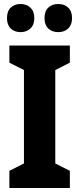

<svg xmlns="http://www.w3.org/2000/svg" viewBox="-20 -942 397 962"><path d="M330 0H27V-86L100 -123V-591L27 -628V-714H330V-628L257 -591V-123L330 -86ZM15 -851Q15 -886 34 -904Q53 -922 83 -922Q113 -922 132.5 -903.5Q152 -885 152 -851Q152 -818 132.5 -799.5Q113 -781 83 -781Q53 -781 34 -799Q15 -817 15 -851ZM203 -851Q203 -886 222 -904Q241 -922 272 -922Q303 -922 322 -903.5Q341 -885 341 -851Q341 -818 322 -799.5Q303 -781 272 -781Q241 -781 222 -799Q203 -817 203 -851Z"/></svg>

Font: Noto Sans Kannada Condensed ExtraBold
Style: Regular
Weight: 800
Width: 3
Designer: Jelle Bosma - Monotype Design Team
Foundry: Monotype Imaging Inc.
Version: Version 2.005; ttfautohint (v1.8.4.7-5d5b)